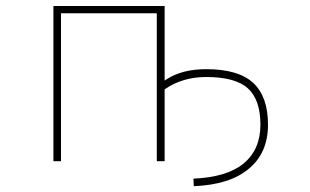

<svg xmlns="http://www.w3.org/2000/svg" viewBox="-20 -564 1040 644"><path d="M628.9 35.2Q740.2 30.3 795.9 -14.6Q853.5 -61.5 853.5 -145.5Q853.5 -229.5 811.5 -267.6Q769.5 -305.7 671.9 -305.7Q592.8 -305.7 534.2 -265.6L532.2 -264.6V-23.4H505.9V-519.5H184.6V-23.4H159.2V-543.9H532.2V-293.9L540 -298.8Q591.8 -332 671.9 -332Q779.3 -332 829.1 -286.1Q878.9 -240.2 878.9 -145.5Q878.9 -98.6 862.8 -61.5Q846.7 -24.4 814.5 2Q751 55.7 629.9 60.5Z"/></svg>

Font: Mgen+ 1m thin
Style: Regular
Weight: 100
Designer: [Source Han Sans]
Ryoko NISHIZUKA  (kana & ideographs); Paul D. Hunt (Latin, Greek & Cyrillic); Wenlong ZHANG  (bopomofo
Version: Version 1.059.20150602